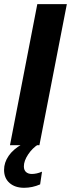

<svg xmlns="http://www.w3.org/2000/svg" viewBox="-31 -708 346 936"><path d="M294.9 -688 161.1 0H17.6L150.9 -688ZM86.4 207.5Q42.5 207.5 15.6 184.1Q-11.2 160.6 -11.2 120.1Q-11.2 84.5 11 52Q33.2 19.5 76.7 -4.9H156.7Q127 13.7 106.2 44.9Q85.4 76.2 85.4 103Q85.4 121.6 96.2 130.9Q106.9 140.1 124 140.1Q147.5 140.1 173.8 128.9L164.6 190.9Q126.5 207.5 86.4 207.5Z"/></svg>

Font: Arimo
Style: Italic
Weight: 400
Italic angle: -12°
Designer: Steve Matteson
Foundry: Monotype Imaging Inc.
Version: Version 1.33